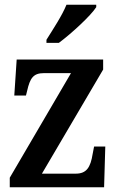

<svg xmlns="http://www.w3.org/2000/svg" viewBox="-20 -786 493 806"><path d="M175 -619V-606H227C281 -646 362 -721 384 -756V-766H259C241 -721 203 -664 175 -619ZM21 0H417L422 -171H375L369 -140C360 -83 343 -57 298 -57H156L413 -494V-536H50L40 -385H89L94 -405C106 -458 120 -479 164 -479H278L21 -40Z"/></svg>

Font: Noto Serif Georgian Condensed SemiBold
Style: Regular
Weight: 600
Width: 3
Designer: Monotype Design Team, Akaki Razmadze
Foundry: Google LLC
Version: Version 2.003